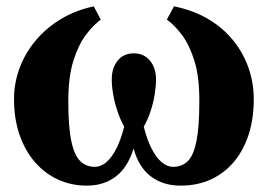

<svg xmlns="http://www.w3.org/2000/svg" viewBox="-20 -572 841 603"><path d="M252.5 11Q204 11 162.5 -8Q121 -27 90 -62.5Q59 -98 41.5 -148.2Q24 -198.5 24 -261Q24 -311 41.5 -358.2Q59 -405.5 92.2 -445Q125.5 -484.5 171.5 -512.2Q217.5 -540 274.5 -552L296.5 -510.5Q273 -493.5 249.5 -462.2Q226 -431 210.2 -380.2Q194.5 -329.5 194.5 -253.5Q194.5 -173.5 204 -128.8Q213.5 -84 232 -66Q250.5 -48 278 -48Q296.5 -48 313.5 -62.2Q330.5 -76.5 345 -104.5Q359.5 -132.5 370 -174Q357.5 -197 348.8 -223Q340 -249 335.5 -275Q331 -301 331 -323Q331 -358.5 349.5 -381.5Q368 -404.5 400 -404.5Q432 -404.5 451 -381.5Q470 -358.5 470 -323Q470 -301 465.8 -275Q461.5 -249 453 -223Q444.5 -197 431.5 -174Q442 -132.5 456.5 -104.5Q471 -76.5 488.2 -62.2Q505.5 -48 524 -48Q551.5 -48 569.8 -66Q588 -84 597 -128.8Q606 -173.5 606 -253.5Q606.5 -329.5 590.8 -380.2Q575 -431 551.5 -462.2Q528 -493.5 504 -510.5L526.5 -552Q587 -540 633.8 -512.2Q680.5 -484.5 712.2 -445.2Q744 -406 760.5 -358.8Q777 -311.5 777 -261Q777 -199 760.8 -149Q744.5 -99 714.2 -63.2Q684 -27.5 641.8 -8.2Q599.5 11 547 11Q492 11 453.8 -18Q415.5 -47 399.5 -105.5Q381.5 -46.5 344 -17.8Q306.5 11 252.5 11Z"/></svg>

Font: Merriweather 60pt ExtraBold
Style: Regular
Weight: 800
Version: Version 2.100